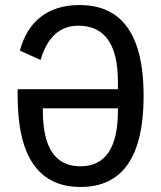

<svg xmlns="http://www.w3.org/2000/svg" viewBox="-20 -730 640 762"><path d="M50 -349V-376H448V-405Q448 -628 291 -628Q181 -628 141 -492L59 -529Q82 -617 142.5 -663.5Q203 -710 296 -710Q550 -710 550 -350Q550 12 300 12Q50 12 50 -349ZM448 -291V-300H150V-291Q150 -70 299 -70Q448 -70 448 -291Z"/></svg>

Font: IBM Plex Mono Text
Style: Regular
Weight: 450
Designer: Mike Abbink, Paul van der Laan, Pieter van Rosmalen
Foundry: Bold Monday
Version: Version 2.000